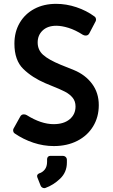

<svg xmlns="http://www.w3.org/2000/svg" viewBox="-20 -748 586 999"><path d="M56 -54Q51 -57 49 -64.5Q47 -72 50 -78L85 -141Q91 -153 104 -153Q112 -153 119 -149Q194 -102 259 -102Q312 -102 342.5 -127.5Q373 -153 373 -194Q373 -221 358 -239.5Q343 -258 318 -271Q293 -284 245 -303L216 -315Q148 -344 101.5 -389Q55 -434 55 -521Q55 -582 82.5 -629Q110 -676 159 -702Q208 -728 272 -728Q325 -728 377.5 -710.5Q430 -693 472 -662Q477 -659 479 -651.5Q481 -644 478 -638L445 -575Q439 -563 426 -563Q418 -563 411 -567Q372 -592 336.5 -603Q301 -614 273 -614Q228 -614 202 -589.5Q176 -565 176 -527Q176 -488 204.5 -462.5Q233 -437 296 -411Q305 -408 364.5 -383.5Q424 -359 459 -312Q494 -265 494 -201Q494 -139 464.5 -90.5Q435 -42 382 -15Q329 12 260 12Q206 12 153.5 -5.5Q101 -23 56 -54ZM191 217 174 174Q173 172 173 168Q173 159 184 154Q201 149 213 134Q225 119 225 93V80Q225 73 229.5 68Q234 63 241 63H306Q316 63 322 69Q328 75 328 84V98Q328 148 293 181.5Q258 215 216 230Q214 231 211 231Q204 231 198.5 227Q193 223 191 217Z"/></svg>

Font: Miriam Libre
Style: Bold
Weight: 700
Designer: Michal Sahar
Foundry: Hagilda
Version: Version 1.001